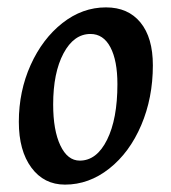

<svg xmlns="http://www.w3.org/2000/svg" viewBox="-20 -488 462 520"><path d="M31 -158Q31 -241 63 -312Q95 -383 149 -425.5Q203 -468 267 -468Q327 -468 360.5 -427Q394 -386 394 -311Q394 -223 362.5 -149Q331 -75 276 -31.5Q221 12 156 12Q99 12 65 -34Q31 -80 31 -158ZM298 -260Q298 -324 279 -360Q260 -396 225 -396Q180 -396 152 -343.5Q124 -291 124 -205Q124 -135 143.5 -94Q163 -53 196 -53Q242 -53 270 -109.5Q298 -166 298 -260Z"/></svg>

Font: Alegreya Medium
Style: Italic
Weight: 500
Italic angle: -7°
Designer: Juan Pablo del Peral
Foundry: Huerta Tipografica
Version: Version 2.008; ttfautohint (v1.8)